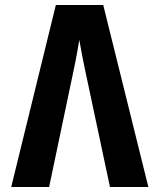

<svg xmlns="http://www.w3.org/2000/svg" viewBox="-20 -750 640 770"><path d="M25 0H177L274 -462C286 -516 298 -590 298 -590C298 -590 311 -516 323 -461L421 0H575L394 -730H204Z"/></svg>

Font: JetBrains Mono ExtraBold
Style: Regular
Weight: 800
Monospace: yes
Designer: Philipp Nurullin, Konstantin Bulenkov
Foundry: JetBrains
Version: Version 2.305